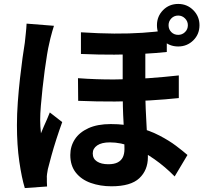

<svg xmlns="http://www.w3.org/2000/svg" viewBox="-20 -890 1040 975"><path d="M718 -670Q718 -633 718 -591Q718 -549 718 -508.5Q718 -468 718 -436Q718 -383 720 -336Q722 -289 724.5 -246.5Q727 -204 729 -165Q731 -126 731 -92Q731 -26 687.5 15Q644 56 546 56Q489 56 441 39Q393 22 365 -13.5Q337 -49 337 -103Q337 -147 360 -182.5Q383 -218 429 -239Q475 -260 542 -260Q617 -260 679 -243.5Q741 -227 790 -201.5Q839 -176 874 -149.5Q909 -123 932 -103L867 6Q819 -43 763.5 -82Q708 -121 651 -144Q594 -167 538 -167Q496 -167 473.5 -151.5Q451 -136 451 -111Q451 -84 472.5 -70Q494 -56 530 -56Q560 -56 578 -65.5Q596 -75 604 -92Q612 -109 612 -133Q612 -156 611 -190.5Q610 -225 607.5 -266.5Q605 -308 604 -350.5Q603 -393 603 -432Q603 -473 603 -519.5Q603 -566 603 -606.5Q603 -647 603 -670ZM376 -493Q470 -486 560.5 -486.5Q651 -487 734 -493Q817 -499 888 -507V-392Q823 -385 739.5 -380Q656 -375 563.5 -374.5Q471 -374 377 -378ZM391 -726Q483 -720 560 -719.5Q637 -719 703.5 -723.5Q770 -728 827 -736V-626Q770 -620 704 -616.5Q638 -613 561 -612.5Q484 -612 391 -616ZM254 -759Q251 -749 245.5 -731Q240 -713 236 -695.5Q232 -678 230 -669Q225 -649 219 -613Q213 -577 207 -532.5Q201 -488 196 -441.5Q191 -395 187.5 -353Q184 -311 184 -281Q184 -267 185 -248Q186 -229 188 -213Q195 -231 203 -249Q211 -267 219 -285Q227 -303 233 -319L296 -270Q281 -229 266.5 -184Q252 -139 241 -99Q230 -59 223 -31Q221 -21 219 -7Q217 7 218 15Q218 23 218 34.5Q218 46 219 57L106 65Q90 13 78 -70Q66 -153 66 -255Q66 -311 70.5 -372.5Q75 -434 81.5 -491.5Q88 -549 94.5 -596.5Q101 -644 106 -673Q108 -693 111 -720Q114 -747 115 -770ZM836 -762Q836 -741 850 -727Q864 -713 885 -713Q905 -713 919.5 -727Q934 -741 934 -762Q934 -782 919.5 -796.5Q905 -811 885 -811Q864 -811 850 -796.5Q836 -782 836 -762ZM777 -762Q777 -807 808 -838.5Q839 -870 885 -870Q930 -870 961.5 -838.5Q993 -807 993 -762Q993 -716 961.5 -685Q930 -654 885 -654Q839 -654 808 -685Q777 -716 777 -762Z"/></svg>

Font: Farlight84_Sys_V01
Style: Bold
Weight: 700
Designer: Monotype Design Team, Nadine Chahine and Nizar Qandah
Foundry: Monotype Imaging Inc.
Version: Version 2.004;October 31, 2024;FontCreator 14.0.0.2814 64-bi